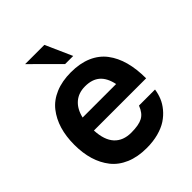

<svg xmlns="http://www.w3.org/2000/svg" viewBox="-213 -863 1009 1009"><g transform="rotate(-45 291.5 -358.0)"><path d="M287.1 -435.1Q238.3 -435.1 206.3 -407.5Q174.3 -379.9 162.1 -328.1H411.1Q399.9 -382.3 369.6 -408.7Q339.4 -435.1 287.1 -435.1ZM287.1 23.9Q220.7 23.9 170.7 2.7Q120.6 -18.6 90.3 -56.9Q60.1 -95.2 44.9 -145.5Q29.8 -195.8 29.8 -257.8Q29.8 -319.8 44.9 -370.1Q60.1 -420.4 90.3 -459Q120.6 -497.6 170.7 -518.8Q220.7 -540 287.1 -540Q353.5 -540 403.3 -518.6Q453.1 -497.1 483.6 -456.8Q514.2 -416.5 529.1 -361.8Q543.9 -307.1 543.9 -237.8H155.8Q159.2 -164.1 192.9 -127.4Q226.6 -90.8 287.1 -90.8Q343.3 -90.8 371.8 -106.2Q400.4 -121.6 416 -163.1H535.2Q531.2 -134.8 520.5 -108.6Q509.8 -82.5 489.5 -58.1Q469.2 -33.7 441.9 -15.6Q414.6 2.4 374.8 13.2Q335 23.9 287.1 23.9ZM290 -740.2 356 -591.8H295.9L147 -740.2Z"/></g></svg>

Font: Miedinger*
Style: Bold
Weight: 700
Version: Version 001.000